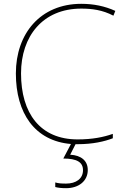

<svg xmlns="http://www.w3.org/2000/svg" viewBox="-20 -837 654 1004"><path d="M439 52C439 4 405 -25 347 -28L375 -83C379 -83 382 -83 386 -83C465 -83 526 -97 570 -114V-137C522 -120 463 -108 386 -108C189 -108 90 -246 90 -453C90 -648 204 -792 405 -792C460 -792 516 -785 573 -755L583 -780C528 -805 470 -817 405 -817C191 -817 63 -661 63 -453C63 -245 162 -100 351 -84L311 -8C382 -8 414 11 414 53C414 98 377 123 326 123C301 123 286 122 269 117V141C284 145 301 147 326 147C391 147 439 110 439 52Z"/></svg>

Font: Noto Sans Kannada UI Thin
Style: Regular
Weight: 100
Designer: Jelle Bosma - Monotype Design Team
Foundry: Monotype Imaging Inc.
Version: Version 2.005